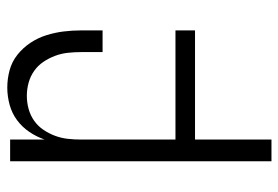

<svg xmlns="http://www.w3.org/2000/svg" viewBox="-142 -426 783 540"><g transform="rotate(-90 250.0 -156.5)"><path d="M66 215V-520H127V-423Q135 -446 148.5 -466Q162 -486 181.5 -500.5Q201 -515 225 -521.5Q249 -528 273 -528Q298 -528 322 -521.5Q346 -515 365.5 -499.5Q385 -484 399 -463Q413 -442 420.5 -418Q428 -394 431 -369.5Q434 -345 434 -320V-260H373V-320Q373 -339 371 -357.5Q369 -376 362.5 -393.5Q356 -411 345.5 -426.5Q335 -442 320 -452.5Q305 -463 287 -468Q269 -473 250 -473Q231 -473 213 -468Q195 -463 180 -452.5Q165 -442 154.5 -426.5Q144 -411 137.5 -393.5Q131 -376 129 -357.5Q127 -339 127 -320V-55H434V0H127V215Z"/></g></svg>

Font: Iosevka Light
Style: Regular
Weight: 300
Monospace: yes
Designer: Belleve Invis
Foundry: Belleve Invis
Version: Version 32.5.0; ttfautohint (v1.8.4)